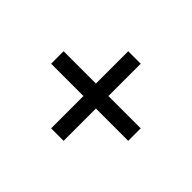

<svg xmlns="http://www.w3.org/2000/svg" viewBox="-101 -720 794 794"><g transform="rotate(45 296.0 -322.5)"><path d="M259 -286H70V-359H259V-548H332V-359H521V-286H332V-97H259Z"/></g></svg>

Font: usinhala25
Style: Book
Weight: 400
Designer: Jelle Bosma - Monotype Design Team
Foundry: Monotype Imaging Inc.
Version: Version 2.003